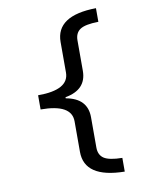

<svg xmlns="http://www.w3.org/2000/svg" viewBox="-94 -783 789 1009"><g transform="rotate(-10 300.0 -278.0)"><path d="M363.8 7.8Q363.8 47.4 391.1 65.7Q418.5 84 488.8 85V158.2Q274.9 155.3 274.9 15.1V-147.9Q274.9 -240.2 109.9 -240.2V-315.9Q274.9 -315.9 274.9 -408.2V-570.8Q274.9 -710.9 488.8 -713.9V-641.1Q418.5 -640.1 391.1 -621.8Q363.8 -603.5 363.8 -564V-401.9Q363.8 -300.8 250 -280.8V-274.9Q363.8 -254.9 363.8 -153.8Z"/></g></svg>

Font: Apple Sans Adjectives
Style: Regular
Weight: 400
Monospace: yes
Foundry: Apple Sans Adjectives
Version: Version 0.01